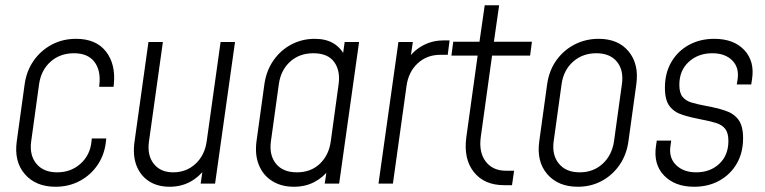

<svg xmlns="http://www.w3.org/2000/svg" viewBox="-20 -700 2917 732"><path d="M385 -172 384 -162Q379 -111.5 352.8 -72.2Q326.5 -33 284.8 -10.5Q243 12 191.5 12Q116.5 12 74.8 -36Q33 -84 44 -162L74 -379Q81 -429.5 108.2 -468.5Q135.5 -507.5 177.2 -529.8Q219 -552 270 -552Q346 -552 383.8 -503.8Q421.5 -455.5 414 -379L413 -369H358L359 -379Q364.5 -432.5 339.5 -464.8Q314.5 -497 262 -497Q209 -497 172.8 -464.8Q136.5 -432.5 129 -379L99 -162Q91.5 -109 118.5 -76Q145.5 -43 198 -43Q250.5 -43 287.2 -76Q324 -109 329 -162L330 -172Z M627 12Q580.5 12 547.8 -9.2Q515 -30.5 500.2 -69.2Q485.5 -108 493 -161L546 -540H601L548 -161Q540.5 -108 566.2 -75.5Q592 -43 640 -43Q690.5 -43 725.5 -75.5Q760.5 -108 768 -161L821 -540H876L800 0H745L755 -68L762 -57Q738 -24 703.5 -6Q669 12 627 12Z M1100.5 12Q1052.5 12 1017.8 -9.8Q983 -31.5 967 -70.8Q951 -110 958 -162L988 -379Q995.5 -431 1022.8 -470Q1050 -509 1091 -530.5Q1132 -552 1180 -552Q1222.5 -552 1251.2 -534.8Q1280 -517.5 1295 -486L1285 -474L1294 -540H1349L1273 0H1218L1228 -66L1235 -54Q1212 -23.5 1178 -5.8Q1144 12 1100.5 12ZM1112 -43Q1165.5 -43 1199.8 -76Q1234 -109 1241 -161L1271 -379Q1278 -431 1253.8 -464Q1229.5 -497 1174.5 -497Q1121.5 -497 1086 -464.8Q1050.5 -432.5 1043 -379L1013 -162Q1005.5 -109 1032 -76Q1058.5 -43 1112 -43Z M1423 0 1499 -540H1554L1543 -466L1536 -477Q1560 -510 1595 -528Q1630 -546 1671 -546H1694L1687 -491H1658Q1608 -491 1572.8 -458.8Q1537.5 -426.5 1530 -373L1478 0Z M1902 6Q1826 6 1786.2 -44.5Q1746.5 -95 1758 -178L1801 -488H1701L1708 -541H1808L1828 -680H1883L1863 -541H2008L2001 -488H1856L1813 -178Q1805 -119.5 1831.8 -84.2Q1858.5 -49 1910 -49H1940L1932 6Z M2183 12Q2108 12 2066.5 -36Q2025 -84 2036 -162L2066 -379Q2073.5 -431.5 2101.2 -470.2Q2129 -509 2171 -530.5Q2213 -552 2262 -552Q2337.5 -552 2377 -503.5Q2416.5 -455 2406 -379L2376 -162Q2369 -110 2341.8 -70.8Q2314.5 -31.5 2273.5 -9.8Q2232.5 12 2183 12ZM2190 -43Q2242.5 -43 2278 -76Q2313.5 -109 2321 -162L2351 -379Q2358.5 -432.5 2332 -464.8Q2305.5 -497 2253.5 -497Q2201 -497 2164.8 -464.8Q2128.5 -432.5 2121 -379L2091 -162Q2083.5 -109 2110.8 -76Q2138 -43 2190 -43Z M2626.5 12Q2553 12 2511.8 -30.8Q2470.5 -73.5 2481 -144L2484 -164H2539L2536 -143Q2529.5 -98 2557.8 -70.5Q2586 -43 2634.5 -43Q2687.5 -43 2722.2 -75.5Q2757 -108 2757 -162.5Q2757 -193 2745.2 -208.2Q2733.5 -223.5 2712 -230.5Q2690.5 -237.5 2661 -243Q2616 -251.5 2583.2 -261.8Q2550.5 -272 2532.8 -295.2Q2515 -318.5 2515 -365.5Q2515 -422 2539.8 -464Q2564.5 -506 2607 -529Q2649.5 -552 2703 -552Q2777.5 -552 2817.8 -509Q2858 -466 2847 -397L2844 -378H2789L2792 -397Q2799 -442 2771.8 -469.5Q2744.5 -497 2695.5 -497Q2642 -497 2606 -464.2Q2570 -431.5 2570 -376.5Q2570 -346 2582 -331Q2594 -316 2616 -309.2Q2638 -302.5 2668 -297Q2712.5 -289 2745 -278.2Q2777.5 -267.5 2795.2 -243.8Q2813 -220 2813 -173Q2813 -117.5 2788.8 -76Q2764.5 -34.5 2722.5 -11.2Q2680.5 12 2626.5 12Z"/></svg>

Font: Mohave Light
Style: Italic
Weight: 300
Italic angle: -8°
Designer: Gumpita Rahayu
Foundry: Tokotype
Version: Version 2.003